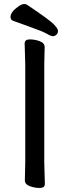

<svg xmlns="http://www.w3.org/2000/svg" viewBox="-20 -910 344 950"><path d="M113 -887Q225 -812 246 -790Q267 -768 267 -757Q267 -746 259.5 -738.5Q252 -731 242 -731Q232 -731 211.5 -743Q191 -755 120 -780Q49 -805 45 -807Q32 -812 32 -826Q32 -851 72 -879Q89 -890 99 -890Q109 -890 113 -887ZM103 -18 105 -107V-589L102 -695Q102 -715 127.5 -715Q153 -715 177 -706Q201 -697 201 -677L199 -588V-106L202 0Q202 20 176.5 20Q151 20 127 11Q103 2 103 -18Z"/></svg>

Font: LXGW ZhenKai
Style: Regular
Weight: 400
Designer: LXGW / Fontworks Inc.
Foundry: LXGW / Fontworks Inc.
Version: Version 0.800;June 8, 2025